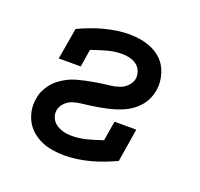

<svg xmlns="http://www.w3.org/2000/svg" viewBox="-101 -650 802 770"><g transform="rotate(20 300.0 -265.0)"><path d="M246 8Q221 8 196 4Q171 0 149 -9.5Q127 -19 108.5 -34.5Q90 -50 78.5 -71Q67 -92 62.5 -117Q58 -142 63 -167Q65 -185 73 -202Q81 -219 92.5 -233.5Q104 -248 119.5 -259.5Q135 -271 151.5 -279.5Q168 -288 185.5 -293Q203 -298 221 -302Q239 -306 256.5 -309Q274 -312 291.5 -314.5Q309 -317 327 -319Q345 -321 362.5 -327Q380 -333 394 -347Q408 -361 411 -378Q414 -395 407.5 -411Q401 -427 388.5 -436.5Q376 -446 359.5 -450Q343 -454 326 -454Q294 -454 262 -445Q230 -436 199 -425L187 -350H93L116 -484Q141 -496 167.5 -506Q194 -516 220.5 -523Q247 -530 274 -534Q301 -538 328 -538Q353 -538 377.5 -533.5Q402 -529 423.5 -519.5Q445 -510 462.5 -494.5Q480 -479 490.5 -458Q501 -437 505 -412.5Q509 -388 505 -363Q502 -345 494.5 -328Q487 -311 475 -296.5Q463 -282 448 -270.5Q433 -259 416 -251Q399 -243 381.5 -237.5Q364 -232 346.5 -228Q329 -224 311.5 -221Q294 -218 276 -215.5Q258 -213 240 -211Q222 -209 204.5 -203.5Q187 -198 173 -184Q159 -170 156 -152Q154 -140 157 -128.5Q160 -117 166.5 -108Q173 -99 182.5 -93Q192 -87 202.5 -83Q213 -79 225 -77.5Q237 -76 249 -76Q280 -76 312.5 -84.5Q345 -93 376 -104L390 -188H483L460 -46Q434 -34 407.5 -24Q381 -14 354.5 -7Q328 0 300.5 4Q273 8 246 8Z"/></g></svg>

Font: Iosevka Slab Medium Extended
Style: Italic
Weight: 500
Width: 7
Italic angle: -9°
Monospace: yes
Designer: Belleve Invis
Foundry: Belleve Invis
Version: Version 11.1.0; ttfautohint (v1.8.3)